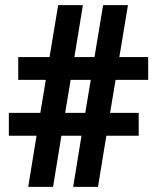

<svg xmlns="http://www.w3.org/2000/svg" viewBox="-20 -731 621 751"><path d="M298.8 -200.2H220.2L187.5 0H90.3L123 -200.2H14.6V-289.6H137.7L159.2 -418.5H51.3V-507.8H173.8L207.5 -710.9H304.2L271 -507.8H349.6L383.3 -710.9H480.5L446.8 -507.8H559.6V-418.5H432.1L410.6 -289.6H522.5V-200.2H396L363.3 0H266.1ZM234.9 -289.6H313.5L335 -418.5H256.3Z"/></svg>

Font: Vazir Black FD
Style: Black-FD
Weight: 900
Designer: Saber Rastikerdar
Foundry: Saber Rastikerdar
Version: Version 30.0.0